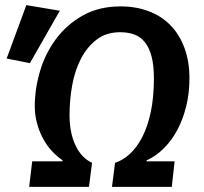

<svg xmlns="http://www.w3.org/2000/svg" viewBox="-20 -731 799 751"><path d="M116 -315Q116 -383 136.5 -452.5Q157 -522 199 -578.5Q241 -635 304 -670.5Q367 -706 452 -706Q512 -706 562 -687Q612 -668 647 -632Q682 -596 701.5 -543.5Q721 -491 721 -424Q721 -367 708.5 -316Q696 -265 674 -223.5Q652 -182 621 -151Q590 -120 554 -104L553 -100H663L652 0H418L430 -94Q461 -104 488.5 -129.5Q516 -155 537 -196Q558 -237 570 -294Q582 -351 582 -424Q582 -475 573 -509.5Q564 -544 547 -565.5Q530 -587 505.5 -596Q481 -605 450 -605Q396 -605 358.5 -576.5Q321 -548 297 -502Q273 -456 262.5 -398Q252 -340 252 -281Q252 -212 275 -163Q298 -114 340 -94L328 0H94L106 -100H224L225 -104Q201 -120 180.5 -143Q160 -166 146 -193.5Q132 -221 124 -252Q116 -283 116 -315ZM6 -502 83 -711 214 -689 97 -484Z"/></svg>

Font: Xgbmvzvtohvqztyvzapvmeyoton
Style: Regular
Weight: 500
Italic angle: -8°
Designer: Carrois Corporate & Edenspiekermann
Foundry: Carrois Corporate GbR & Edenspiekermann AG
Version: Version 2.001